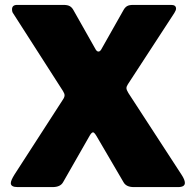

<svg xmlns="http://www.w3.org/2000/svg" viewBox="-20 -762 796 782"><path d="M733 -17Q733 0 705 0H525Q494 0 483 -20L373 -208Q364 -223 359 -223Q353 -223 345 -209L237 -20Q226 0 194 0H52Q24 0 24 -16Q24 -27 39 -51L236 -356Q243 -366 243 -374Q243 -381 236 -392L34 -707Q29 -713 29 -724Q29 -742 50 -742H239Q255 -742 264 -737Q273 -732 279 -721L370 -560Q375 -552 381 -552Q387 -552 392 -560L483 -721Q489 -732 497.5 -737Q506 -742 522 -742H677Q697 -742 697 -727Q697 -720 690 -709L501 -419Q495 -410 495 -403Q495 -396 503 -383L719 -51Q733 -30 733 -17Z"/></svg>

Font: Libre Franklin Black
Style: Regular
Weight: 900
Designer: Pablo Impallari, Rodrigo Fuenzalida
Foundry: Impallari Type
Version: Version 1.002; ttfautohint (v1.5)